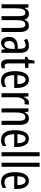

<svg xmlns="http://www.w3.org/2000/svg" viewBox="1490 -2290 810 3831"><g transform="rotate(90 1895.5 -375.0)"><path d="M493 -547C434 -547 399 -520 374 -461H368C356 -511 320 -547 259 -547C205 -547 165 -519 144 -464H139L130 -537H65V0H146V-281C146 -395 162 -475 234 -475C280 -475 302 -440 302 -348V0H382V-296C382 -413 406 -475 470 -475C515 -475 538 -438 538 -345V0H619V-360C619 -486 579 -547 493 -547Z M895 -547C844 -547 797 -534 755 -508L781 -447C819 -469 852 -480 882 -480C933 -480 954 -442 954 -360V-325L893 -322C780 -317 716 -256 716 -150C716 -65 753 10 836 10C892 10 931 -18 959 -74H961L973 0H1035V-362C1035 -480 996 -547 895 -547ZM907 -263 955 -266V-212C955 -114 920 -56 864 -56C823 -56 799 -86 799 -152C799 -222 834 -259 907 -263Z M1295 -62C1256 -62 1246 -89 1246 -143V-469H1336V-537H1246V-658H1191L1169 -535L1115 -513V-469H1165V-133C1165 -37 1197 10 1268 10C1298 10 1322 4 1343 -6V-72C1327 -66 1311 -62 1295 -62Z M1572 -546C1459 -546 1400 -447 1400 -265C1400 -109 1453 10 1590 10C1636 10 1677 -1 1715 -24V-96C1675 -70 1638 -59 1599 -59C1520 -59 1482 -123 1480 -253H1735V-309C1735 -442 1682 -546 1572 -546ZM1572 -480C1632 -480 1659 -405 1659 -317H1481C1486 -428 1517 -480 1572 -480Z M2024 -547C1977 -547 1942 -507 1919 -445H1914L1903 -537H1840V0H1921V-280C1920 -385 1961 -463 2018 -463C2033 -463 2046 -461 2058 -456L2070 -540C2054 -545 2039 -547 2024 -547Z M2341 -547C2290 -547 2246 -517 2223 -464H2218L2209 -537H2144V0H2225V-279C2225 -417 2253 -475 2323 -475C2371 -475 2391 -432 2391 -348V0H2472V-364C2472 -488 2427 -547 2341 -547Z M2750 -546C2637 -546 2578 -447 2578 -265C2578 -109 2631 10 2768 10C2814 10 2855 -1 2893 -24V-96C2853 -70 2816 -59 2777 -59C2698 -59 2660 -123 2658 -253H2913V-309C2913 -442 2860 -546 2750 -546ZM2750 -480C2810 -480 2837 -405 2837 -317H2659C2664 -428 2695 -480 2750 -480Z M3099 0V-760H3018V0Z M3309 0V-760H3228V0Z M3588 -546C3475 -546 3416 -447 3416 -265C3416 -109 3469 10 3606 10C3652 10 3693 -1 3731 -24V-96C3691 -70 3654 -59 3615 -59C3536 -59 3498 -123 3496 -253H3751V-309C3751 -442 3698 -546 3588 -546ZM3588 -480C3648 -480 3675 -405 3675 -317H3497C3502 -428 3533 -480 3588 -480Z"/></g></svg>

Font: Noto Sans Devanagari ExtraCondensed
Style: Regular
Weight: 400
Width: 2
Designer: Jelle Bosma - Monotype Design Team
Foundry: Monotype Imaging Inc.
Version: Version 2.004